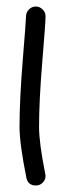

<svg xmlns="http://www.w3.org/2000/svg" viewBox="-20 -570 230 590"><path d="M120 -30Q120 -18 111.5 -9Q103 0 90 0Q66 0 61 -24Q40 -129 40 -180Q40 -264 50 -386.5Q60 -509 60 -520Q60 -532 69 -541Q78 -550 90 -550Q102 -550 111 -541Q120 -532 120 -520Q120 -502 110 -381Q100 -260 100 -180Q100 -131 119 -36Q119 -35 119.5 -33Q120 -31 120 -30Z"/></svg>

Font: Pecita
Style: Book
Weight: 400
Width: 7
Version: Version 4.3